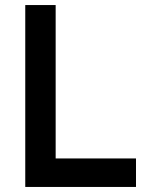

<svg xmlns="http://www.w3.org/2000/svg" viewBox="-20 -740 573 760"><path d="M80 0V-720H200.3V-112.8H518.3V0Z"/></svg>

Font: Manrope ExtraLight
Style: Regular
Weight: 200
Designer: Mikhail Sharanda
Foundry: Mikhail Sharanda
Version: Version 4.505